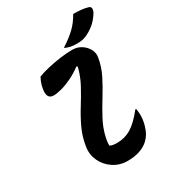

<svg xmlns="http://www.w3.org/2000/svg" viewBox="-227 -1067 1067 1195"><g transform="rotate(-30 307.0 -470.0)"><path d="M123 -715Q153 -727 197.5 -737.5Q242 -748 290 -754.5Q338 -761 377 -761Q412 -761 440 -743.5Q468 -726 483.5 -698Q499 -670 493 -638Q483 -577 454.5 -520.5Q426 -464 392 -409.5Q358 -355 328.5 -299.5Q299 -244 286 -186Q279 -157 279 -129Q290 -123 303 -121Q316 -119 330 -119Q386 -119 431.5 -146.5Q477 -174 532 -243H538Q542 -221 542.5 -195.5Q543 -170 536 -141Q526 -101 512.5 -77Q499 -53 476 -33Q451 -12 415 -0.5Q379 11 332 11Q275 11 230.5 -18.5Q186 -48 164 -95Q142 -142 150 -194Q160 -261 187 -318.5Q214 -376 247.5 -429.5Q281 -483 310.5 -537.5Q340 -592 355 -653L348 -658Q309 -629 268.5 -609.5Q228 -590 193 -581Q158 -572 136 -572Q109 -572 99.5 -593Q90 -614 102 -663Q108 -687 123 -715ZM494 -951Q560 -951 599 -939Q613 -935 614 -922Q615 -909 607 -894Q586 -860 562 -837.5Q538 -815 503 -797Q484 -787 467 -783Q450 -779 424 -779Q395 -779 375 -783.5Q355 -788 338 -797Q393 -832 430 -867Q467 -902 494 -951Z"/></g></svg>

Font: Recursive Mn Csl St
Style: Bold Italic
Weight: 700
Italic angle: -15°
Monospace: yes
Version: Version 1.079;hotconv 1.0.112;makeotfexe 2.5.65598; ttfautoh